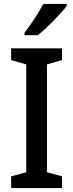

<svg xmlns="http://www.w3.org/2000/svg" viewBox="-20 -961 375 981"><path d="M321 -931V-941H201C178 -896 138 -836 105 -793V-781H173C219 -817 293 -893 321 -931ZM297 0V-60L220 -81V-632L297 -654V-714H37V-654L114 -632V-81L37 -60V0Z"/></svg>

Font: Noto Sans Khmer SemiCondensed Medium
Style: Regular
Weight: 500
Width: 4
Designer: Danh Hong and the Monotype Design Team
Foundry: Monotype Imaging Inc.
Version: Version 2.004